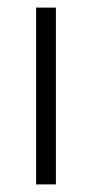

<svg xmlns="http://www.w3.org/2000/svg" viewBox="-20 -485 242 505"><path d="M75 0V-465H127V0Z"/></svg>

Font: Outfit ExtraLight
Style: Regular
Weight: 200
Designer: Rodrigo Fuenzalida
Foundry: fragTYPE
Version: Version 1.100; ttfautohint (v1.8.4.7-5d5b);gftools[0.9.27]